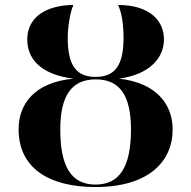

<svg xmlns="http://www.w3.org/2000/svg" viewBox="-20 -744 771 774"><path d="M365 10C578 10 676 -92 676 -222C676 -325 609 -410 460 -427C586 -444 641 -513 641 -585C641 -660 584 -724 456 -724C469 -697 478 -652 478 -592C478 -481 444 -434 365 -434C287 -434 253 -481 253 -592C253 -634 263 -697 276 -724C193 -724 90 -692 90 -584C90 -512 138 -444 276 -427C119 -412 55 -325 55 -223C55 -63 182 10 365 10ZM365 0C268 0 223 -71 223 -222C223 -359 269 -424 366 -424C463 -424 508 -359 508 -222C508 -71 462 0 365 0Z"/></svg>

Font: Noto Serif Display
Style: Bold
Weight: 700
Designer: Monotype Design Team
Foundry: Monotype Imaging Inc.
Version: Version 2.009